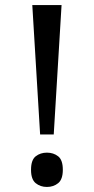

<svg xmlns="http://www.w3.org/2000/svg" viewBox="-20 -734 372 761"><path d="M139 -201 108 -714H224L193 -201ZM166 7Q140 7 121.5 -8Q103 -23 103 -61Q103 -100 121.5 -114.5Q140 -129 166 -129Q192 -129 210.5 -114.5Q229 -100 229 -61Q229 -23 210.5 -8Q192 7 166 7Z"/></svg>

Font: Noto Serif Hebrew
Style: Regular
Weight: 400
Designer: Monotype Design Team
Foundry: Monotype Imaging Inc.
Version: Version 2.003